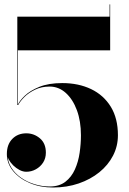

<svg xmlns="http://www.w3.org/2000/svg" viewBox="-20 -824 574 854"><path d="M216 10Q159 10 112.5 -9.8Q66 -29.5 38.2 -63.2Q10.5 -97 10.5 -139Q10.5 -181.5 34.8 -206.2Q59 -231 97 -231Q131 -231 157.5 -208.8Q184 -186.5 184 -145Q184 -120 171.8 -101Q159.5 -82 139.5 -71Q119.5 -60 97 -60Q82 -60 66.8 -68Q51.5 -76 39 -88.2Q26.5 -100.5 19 -114.2Q11.5 -128 11.5 -139H13.5Q13.5 -106 29.8 -79.5Q46 -53 73 -34Q100 -15 133.2 -4.8Q166.5 5.5 201 5.5Q243.5 5.5 270.8 -15.5Q298 -36.5 313.2 -70.5Q328.5 -104.5 334.2 -144.5Q340 -184.5 340 -222.5Q340 -285 322 -333.8Q304 -382.5 272.5 -410.8Q241 -439 200.5 -439Q164.5 -439 136 -425.2Q107.5 -411.5 88.5 -392.5Q69.5 -373.5 61 -357H58.5Q66.5 -375.5 90.2 -398.2Q114 -421 155.2 -437.8Q196.5 -454.5 257 -454.5Q329 -454.5 385 -427.8Q441 -401 472.8 -349.2Q504.5 -297.5 504.5 -222.5Q504.5 -174 482.8 -131.8Q461 -89.5 421.8 -57.8Q382.5 -26 330 -8Q277.5 10 216 10ZM57 -357V-750H467.5V-804.5H470V-600H59.5V-357Z"/></svg>

Font: Bodoni Moda 72pt
Style: Bold
Weight: 700
Designer: Owen Earl
Foundry: indestructible type
Version: Version 2.004